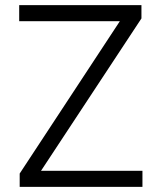

<svg xmlns="http://www.w3.org/2000/svg" viewBox="-20 -727 627 747"><path d="M56.6 -51.8 446.3 -644.5H54.7V-707H530.3V-655.3L139.6 -62.5H534.2V0H56.6Z"/></svg>

Font: Pretendard Std Light
Style: Regular
Weight: 300
Designer: Base glyphs from Inter by Rasmus Andersson; Hangeul glyphs from Noto Sans CJK(Source Han Sans) by Jang Soo-young and Kan
Foundry: Kil Hyung-jin
Version: Version 1.309